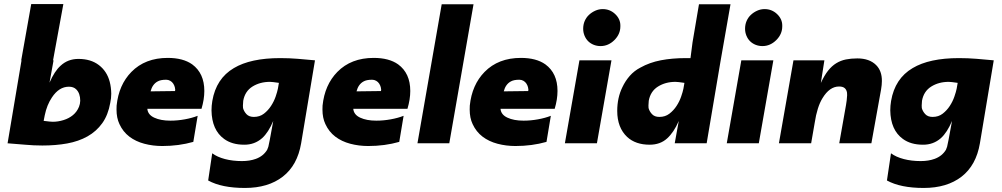

<svg xmlns="http://www.w3.org/2000/svg" viewBox="-20 -709 4960 950"><path d="M189.5 11Q146.5 11 103.8 7Q61 3 17.5 0L86.5 -410.5H85L134.5 -689H293.5L242.5 -410.5H245L225 -300Q250 -357.5 280 -384Q316 -417.5 368 -417.5Q429.5 -417.5 469.5 -386.8Q509.5 -356 523 -304Q530 -277 530.5 -245.5Q530.5 -223 525.5 -200Q515 -140 486 -99.5Q457 -59 413 -34.2Q369 -9.5 312.5 0.8Q256 11 189.5 11ZM241 -106.5Q267.5 -106.5 294.2 -114.8Q321 -123 341 -139.5Q361 -156 371 -181Q376.5 -194.5 377 -210.5Q377 -247.5 357 -267Q344 -280 321 -280Q272 -280 237 -227Q212 -190 201.5 -139L196 -111Q230 -106.5 241 -106.5Z M783 13.5Q736.5 13.5 694 2.2Q651.5 -9 620 -33Q588.5 -57 571 -95Q556.5 -125.5 556.5 -167L557 -186.5Q567.5 -289 630 -353Q698 -422.5 810 -422.5Q886 -422.5 931 -390.5Q991 -346.5 991 -259Q991 -217.5 977 -170.5H709Q711.5 -141.5 743.2 -126.8Q775 -112 823 -112Q858 -112 894 -118.5Q930 -125 958 -136L936.5 -7Q864.5 13.5 783 13.5ZM725 -257 846 -258.5 847 -265.5 845 -277.5Q842.5 -287 837 -295.5Q831.5 -304 822.2 -309.2Q813 -314.5 802 -314.5Q774 -314.5 759 -305.5Q734 -291.5 725 -257Z M1192 221Q1077 221 1010 184L1030 49.5Q1055 68 1093.2 78Q1131.5 88 1177 88Q1216 88 1246 77Q1283 63.5 1302 32Q1305 24 1307.8 16.8Q1310.5 9.5 1332 -110.5Q1308 -53.5 1277 -25.5Q1239.5 7.5 1188 7Q1128 7 1089 -21.5Q1028 -65.5 1026.5 -163Q1026.5 -185.5 1030.5 -209.5Q1049.5 -320.5 1137 -372Q1219.5 -421.5 1366.5 -421.5Q1411.5 -421.5 1453.5 -418Q1495.5 -414.5 1538.5 -410.5L1470 0Q1451.5 109 1379.2 165Q1307 221 1192 221ZM1236 -130.5Q1265 -130.5 1285.8 -146.5Q1306.5 -162.5 1321 -184.8Q1335.5 -207 1343.8 -231Q1352 -255 1355 -270.2Q1358 -285.5 1360 -299Q1326.5 -304 1315.5 -304Q1266.5 -304 1229.2 -280.8Q1192 -257.5 1183.5 -210.5Q1182.5 -205.5 1182 -187L1182.5 -174.5Q1186.5 -158.5 1199.2 -144.5Q1212 -130.5 1236 -130.5Z M1802 13.5Q1755.5 13.5 1713 2.2Q1670.5 -9 1639 -33Q1607.5 -57 1590 -95Q1575.5 -125.5 1575.5 -167L1576 -186.5Q1586.5 -289 1649 -353Q1717 -422.5 1829 -422.5Q1905 -422.5 1950 -390.5Q2010 -346.5 2010 -259Q2010 -217.5 1996 -170.5H1728Q1730.5 -141.5 1762.2 -126.8Q1794 -112 1842 -112Q1877 -112 1913 -118.5Q1949 -125 1977 -136L1955.5 -7Q1883.5 13.5 1802 13.5ZM1744 -257 1865 -258.5 1866 -265.5 1864 -277.5Q1861.5 -287 1856 -295.5Q1850.5 -304 1841.2 -309.2Q1832 -314.5 1821 -314.5Q1793 -314.5 1778 -305.5Q1753 -291.5 1744 -257Z M2203 0H2045.5L2165.5 -688H2323Z M2530.5 13.5Q2484 13.5 2441.5 2.2Q2399 -9 2367.5 -33Q2336 -57 2318.5 -95Q2304 -125.5 2304 -167L2304.5 -186.5Q2315 -289 2377.5 -353Q2445.5 -422.5 2557.5 -422.5Q2633.5 -422.5 2678.5 -390.5Q2738.5 -346.5 2738.5 -259Q2738.5 -217.5 2724.5 -170.5H2456.5Q2459 -141.5 2490.8 -126.8Q2522.5 -112 2570.5 -112Q2605.5 -112 2641.5 -118.5Q2677.5 -125 2705.5 -136L2684 -7Q2612 13.5 2530.5 13.5ZM2472.5 -257 2593.5 -258.5 2594.5 -265.5 2592.5 -277.5Q2590 -287 2584.5 -295.5Q2579 -304 2569.8 -309.2Q2560.5 -314.5 2549.5 -314.5Q2521.5 -314.5 2506.5 -305.5Q2481.5 -291.5 2472.5 -257Z M2951.5 -481Q2934 -481 2918 -487.2Q2902 -493.5 2890.5 -504.8Q2879 -516 2872.2 -532.5Q2865.5 -549 2865.5 -566.5Q2865.5 -587.5 2873 -605Q2880.5 -622.5 2894 -635.2Q2907.5 -648 2925.2 -656Q2943 -664 2962 -664Q2998 -664 3023.8 -639.5Q3049.5 -615 3049.5 -583V-578.5Q3049.5 -540 3019.8 -510.5Q2990 -481 2951.5 -481ZM2933.5 0H2775L2847 -410.5H3005.5Z M3194.5 7Q3125 7 3083.5 -31Q3034 -77.5 3034 -160Q3034 -225.5 3059.5 -277.5Q3074 -308.5 3096.2 -333.8Q3118.5 -359 3148.5 -374.5Q3194 -400 3250 -410.8Q3306 -421.5 3373 -421.5H3396.5L3406.5 -499L3438.5 -688H3594.5L3544.5 -402.5L3476.5 0H3318.5L3338.5 -110.5Q3314.5 -54.5 3280.5 -23.8Q3246.5 7 3194.5 7ZM3242.5 -130.5Q3271.5 -130.5 3292.2 -146.5Q3313 -162.5 3327.5 -184.8Q3342 -207 3350.2 -231Q3358.5 -255 3361.5 -270.2Q3364.5 -285.5 3366.5 -299Q3333 -304 3322 -304Q3273 -304 3235.8 -280.8Q3198.5 -257.5 3190 -210.5Q3189 -205.5 3188.5 -187L3189 -174.5Q3193 -158.5 3205.8 -144.5Q3218.5 -130.5 3242.5 -130.5Z M3752.5 -481Q3735 -481 3719 -487.2Q3703 -493.5 3691.5 -504.8Q3680 -516 3673.2 -532.5Q3666.5 -549 3666.5 -566.5Q3666.5 -587.5 3674 -605Q3681.5 -622.5 3695 -635.2Q3708.5 -648 3726.2 -656Q3744 -664 3763 -664Q3799 -664 3824.8 -639.5Q3850.5 -615 3850.5 -583V-578.5Q3850.5 -540 3820.8 -510.5Q3791 -481 3752.5 -481ZM3734.5 0H3576L3648 -410.5H3806.5Z M4291.5 0H4132.5L4166 -189.5Q4170 -211 4171.5 -237.5L4171 -250.5Q4168.5 -265.5 4159.2 -273.2Q4150 -281 4131.5 -281Q4084.5 -281 4049.5 -223Q4023 -180 4011 -101L3993.5 0H3834L3906 -410.5H4059L4041.5 -298.5Q4058.5 -335.5 4077 -359Q4095.5 -382.5 4117.5 -396Q4139.5 -409.5 4165.2 -414.8Q4191 -420 4222 -420Q4282 -420 4315 -387Q4344 -358 4343.5 -308Q4343.5 -289.5 4339.5 -266.5Z M4550.5 221Q4435.5 221 4368.5 184L4388.5 49.5Q4413.5 68 4451.8 78Q4490 88 4535.5 88Q4574.5 88 4604.5 77Q4641.5 63.5 4660.5 32Q4663.5 24 4666.2 16.8Q4669 9.5 4690.5 -110.5Q4666.5 -53.5 4635.5 -25.5Q4598 7.5 4546.5 7Q4486.5 7 4447.5 -21.5Q4386.5 -65.5 4385 -163Q4385 -185.5 4389 -209.5Q4408 -320.5 4495.5 -372Q4578 -421.5 4725 -421.5Q4770 -421.5 4812 -418Q4854 -414.5 4897 -410.5L4828.5 0Q4810 109 4737.8 165Q4665.5 221 4550.5 221ZM4594.5 -130.5Q4623.5 -130.5 4644.2 -146.5Q4665 -162.5 4679.5 -184.8Q4694 -207 4702.2 -231Q4710.5 -255 4713.5 -270.2Q4716.5 -285.5 4718.5 -299Q4685 -304 4674 -304Q4625 -304 4587.8 -280.8Q4550.5 -257.5 4542 -210.5Q4541 -205.5 4540.5 -187L4541 -174.5Q4545 -158.5 4557.8 -144.5Q4570.5 -130.5 4594.5 -130.5Z"/></svg>

Font: Lucymar Sans ExtraBold
Style: Italic
Weight: 800
Italic angle: -10°
Foundry: The League of Moveable Type (original font) / Main changes by Cristiano Sobral with portions from Mirco Monsees
Version: Version 2.00;August 30, 2020;FontCreator 13.0.0.2681 64-bit